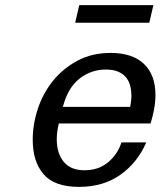

<svg xmlns="http://www.w3.org/2000/svg" viewBox="-20 -719 628 751"><path d="M108 -172Q108 -233 128 -293.5Q148 -354 187 -402.5Q226 -451 283 -481.5Q340 -512 413 -512Q498 -512 543 -469Q588 -426 588 -348Q588 -319 582.5 -290.5Q577 -262 569 -236H210Q206 -219 204 -204Q202 -189 202 -174Q202 -120 229 -86.5Q256 -53 311 -53Q365 -53 402.5 -84Q440 -115 455 -162H552Q518 -83 451 -35.5Q384 12 289 12Q193 12 150.5 -37.5Q108 -87 108 -172ZM489 -301Q494 -324 494 -346Q494 -365 489.5 -383Q485 -401 473.5 -415.5Q462 -430 442.5 -438.5Q423 -447 394 -447Q336 -447 290.5 -411Q245 -375 226 -301ZM274 -630 290 -699H580L564 -630Z"/></svg>

Font: Perun
Style: Italic
Weight: 400
Italic angle: -12°
Foundry: Copyright (c) Stefan Peev, Context Ltd, 2016
Version: Version 1.027